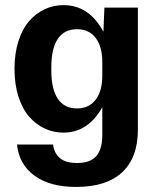

<svg xmlns="http://www.w3.org/2000/svg" viewBox="-20 -530 618 756"><path d="M279.8 206.1Q176.8 206.1 116 161.9Q55.2 117.7 46.9 39.1H189Q192.4 71.3 214.8 91.6Q237.3 111.8 283.2 111.8Q335.4 111.8 359.1 84.7Q382.8 57.6 382.8 1V-107.9Q326.7 -7.8 230 -7.8Q190.9 -7.8 156.5 -23.7Q122.1 -39.6 95.2 -70.1Q68.4 -100.6 52.7 -149.2Q37.1 -197.8 37.1 -258.8Q37.1 -319.8 52.7 -368.4Q68.4 -417 95.2 -447.5Q122.1 -478 156.5 -493.9Q190.9 -509.8 230 -509.8Q331.1 -509.8 387.2 -404.8L391.1 -500H522.9V-19Q522.9 90.3 461.2 148.2Q399.4 206.1 279.8 206.1ZM182.1 -252Q182.1 -178.7 207.8 -140.9Q233.4 -103 283.2 -103Q330.6 -103 356.7 -137.5Q382.8 -171.9 382.8 -231.9V-286.1Q382.8 -346.2 356.7 -380.6Q330.6 -415 283.2 -415Q233.4 -415 207.8 -377.2Q182.1 -339.4 182.1 -266.1Z"/></svg>

Font: TASA Orbiter Text
Style: Bold
Weight: 700
Designer: Weizhong Zhang
Version: Version 1.000;Glyphs 3.1.2 (3151)